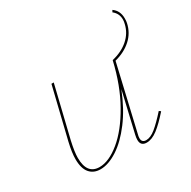

<svg xmlns="http://www.w3.org/2000/svg" viewBox="-129 -669 790 796"><g transform="rotate(-30 266.5 -271.0)"><path d="M533 -489Q533 -475 531 -467Q522 -425 490.5 -396.5Q459 -368 412 -356L340 -47Q337 -37 337 -28Q337 -7 358 -7Q379 -7 403.5 -27Q428 -47 463 -86L471 -80Q435 -39 407.5 -18Q380 3 355 3Q326 3 326 -26Q326 -36 329 -49L374 -242Q343 -164 301.5 -109Q260 -54 216 -25.5Q172 3 134 3Q101 3 82.5 -19Q64 -41 64 -85Q64 -116 75 -163L134 -406H145L86 -162Q75 -113 75 -85Q75 -7 135 -7Q180 -7 233 -50.5Q286 -94 332 -175Q378 -256 403 -364Q450 -375 481 -402Q512 -429 521 -468Q524 -479 524 -489Q524 -518 501 -536L506 -545Q533 -526 533 -489Z"/></g></svg>

Font: Ysabeau Hairline
Style: Italic
Weight: 100
Italic angle: -12°
Designer: Christian Thalmann (Catharsis Fonts)
Version: Version 0.003